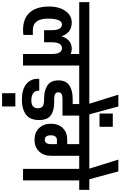

<svg xmlns="http://www.w3.org/2000/svg" viewBox="310 -1266 1145 1825"><g transform="rotate(90 882.5 -353.5)"><path d="M683 -534H593V0H483V-279Q483 -322 469 -346Q455 -370 428 -370Q372 -370 372 -272V-200H257V-272Q257 -370 201 -370Q174 -370 160.5 -334.5Q147 -299 147 -238Q147 -93 257 -93H302V-4Q282 0 256 0Q146 0 89 -63.5Q32 -127 32 -249Q32 -310 50.5 -358.5Q69 -407 103.5 -435Q138 -463 184 -463Q234 -463 267 -437.5Q300 -412 313 -369H316Q329 -412 358.5 -437.5Q388 -463 435 -463Q460 -463 483 -453V-534H-10V-630H683Z M847 -336Q847 -296 909 -296H944Q1022 -296 1066.5 -263.5Q1111 -231 1111 -152Q1111 -66 1058.5 -27.5Q1006 11 918 11Q822 11 770.5 -30Q719 -71 719 -138Q719 -147 720 -154H832V-147Q832 -114 856.5 -96.5Q881 -79 924 -79Q999 -79 999 -141Q999 -176 978 -188Q957 -200 923 -200H912Q829 -200 781.5 -232Q734 -264 734 -336Q734 -408 781.5 -440Q829 -472 912 -472H959V-534H662V-630H1157V-534H1069V-375H909Q878 -375 862.5 -365.5Q847 -356 847 -336Z M982 73ZM856 73H982V199H856Z M1148 -534ZM1049 -853H1175V-727H1049ZM1067 -630V-534H947V-630H956L870 -906H982L1057 -630Z M1775 -534H1685V0H1575V-534H1451V-265Q1451 -195 1409 -152Q1367 -109 1299 -109Q1230 -109 1188 -152Q1146 -195 1146 -265Q1146 -336 1187.5 -378Q1229 -420 1299 -420H1340V-534H1136V-630H1775ZM1340 -265V-322H1299Q1279 -322 1267.5 -306.5Q1256 -291 1256 -265Q1256 -207 1299 -207Q1319 -207 1329.5 -222Q1340 -237 1340 -265Z M1684 -630V-534H1564V-630H1573L1487 -906H1599L1674 -630Z"/></g></svg>

Font: Pragati Narrow
Style: Bold
Weight: 700
Designer: Hector Gatti, Marcela Romero, Pablo Cosgaya and Nicolas Silva
Foundry: Omnibus-Type
Version: Version 1.010; ttfautohint (v1.3)